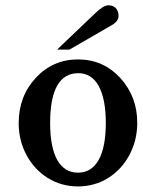

<svg xmlns="http://www.w3.org/2000/svg" viewBox="-20 -667 525 707"><path d="M422.9 -379.9Q485.4 -311.5 485.4 -214.8Q485.4 -150.9 456.8 -96.9Q428.2 -43 378.4 -11.7Q366.2 -3.9 352.8 2Q339.4 7.8 325.2 11.7Q297.4 19.5 267.1 19.5Q206.1 19.5 155.8 -11.7Q106 -43 77.4 -96.4Q48.8 -149.9 48.8 -213.4Q48.8 -312.5 111.8 -380.4Q174.8 -448.2 267.3 -448.2Q359.9 -448.2 422.9 -379.9ZM267.1 -31.2Q316.9 -31.2 343.3 -78.1Q369.6 -125.5 369.6 -214.1Q369.6 -302.7 343.3 -350.6Q316.9 -397.5 268.6 -397.5Q164.6 -397.5 164.6 -213.9Q164.6 -125 190.9 -77.6Q204.6 -54.2 223.4 -42.7Q242.2 -31.2 267.1 -31.2ZM331.1 -618.7Q361.3 -647.5 378.7 -647.5Q396 -647.5 406.2 -637.2Q416.5 -627 416.5 -608.4Q416.5 -588.9 392.1 -574.7L236.8 -484.9L235.8 -484.4H235.4H196.3H193.4H190.4L192.4 -486.3L194.8 -488.8Z"/></svg>

Font: RIT Rachana
Style: Bold
Weight: 700
Designer: Hussain KH
Version: 1.5.2